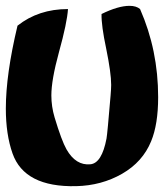

<svg xmlns="http://www.w3.org/2000/svg" viewBox="-45 -638 562 658"><path d="M216 0Q39 4 -2 -112Q-25 -177 -25 -266Q-25 -383 15 -550Q87 -607 188 -607Q185 -560 157 -459Q131 -364 131 -311Q131 -273 142 -236Q166 -156 183 -126Q215 -70 265 -75Q304 -79 320 -163Q323 -179 334 -311Q336 -335 336 -347Q336 -388 319 -471Q302 -551 303 -590Q360 -618 399 -618Q422 -618 435 -607Q497 -466 497 -305Q497 -212 473 -154Q444 -83 373.5 -42.5Q303 -2 216 0Z"/></svg>

Font: To Be Continued
Style: Regular
Weight: 400
Version: Macromedia Fontographer 4.1.4 9/2/97